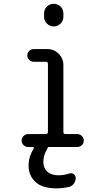

<svg xmlns="http://www.w3.org/2000/svg" viewBox="-20 -780 540 1019"><path d="M213.9 -709Q213.9 -730.5 229 -745.1Q244.1 -759.8 265.1 -759.8Q286.1 -759.8 301.3 -745.1Q316.4 -730.5 316.4 -709V-691.4Q316.4 -669.9 301.3 -654.8Q286.1 -639.6 265.1 -639.6Q244.1 -639.6 229 -654.8Q213.9 -669.9 213.9 -691.4ZM128.9 0Q115.2 0 105 -9.8Q94.7 -19.5 94.7 -33.7Q94.7 -47.9 105 -58.1Q115.2 -68.4 128.9 -68.4H222.7Q233.4 -68.4 234.4 -79.1V-441.4Q234.4 -452.1 222.7 -452.1H159.2Q145.5 -452.1 135.3 -461.9Q125 -471.7 125 -485.8Q125 -500 134.8 -509.8Q144.5 -519.5 159.2 -519.5H231.4Q266.6 -519.5 291.5 -494.6Q316.4 -469.7 316.4 -434.6V-79.1Q316.4 -68.4 327.1 -68.4H390.6Q404.3 -68.4 414.6 -58.1Q424.8 -47.9 424.8 -33.7Q424.8 -19.5 415 -9.8Q405.3 0 390.6 0H240.2Q232.4 0 230.5 10.7Q228.5 16.6 225.6 19.5Q210 47.9 210 80.1Q210 112.3 231.4 131.3Q252.9 150.4 290 150.4Q319.3 150.4 348.6 140.6Q360.4 136.7 371.1 144Q381.8 151.4 381.8 164.1Q381.8 180.7 372.1 194.3Q362.3 208 346.7 211.9Q311.5 219.7 280.3 219.7Q204.1 219.7 168 185.5Q131.8 151.4 131.8 99.6Q131.8 50.8 158.2 9.8Q160.2 6.8 158.7 3.4Q157.2 0 153.3 0Z"/></svg>

Font: Rounded-X Mgen+ 1m regular
Style: Regular
Weight: 400
Designer: [Source Han Sans]
Ryoko NISHIZUKA  (kana & ideographs); Paul D. Hunt (Latin, Greek & Cyrillic); Wenlong ZHANG  (bopomofo
Version: Version 1.059.20150602